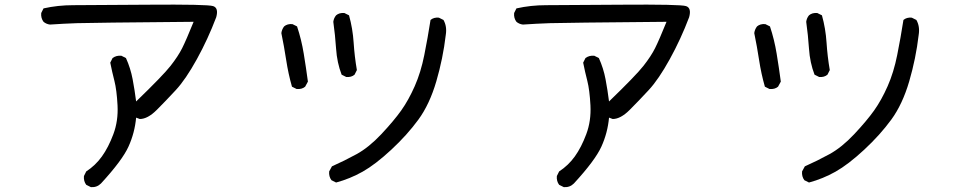

<svg xmlns="http://www.w3.org/2000/svg" viewBox="-20 -725 4040 812"><path d="M364.3 66.4 344.7 56.6Q333 41 335 19.5L344.7 0Q383.8 -25.4 411.1 -63.5Q438.5 -101.6 459.5 -157.7Q480.5 -213.9 477.1 -279.3Q473.6 -344.7 463.9 -382.8Q454.1 -420.9 446.3 -460L456.1 -479.5Q471.7 -491.2 493.2 -489.3L512.7 -479.5Q532.2 -436.5 541 -389.6Q549.8 -342.8 555.7 -295.9Q668.9 -405.3 701.2 -446.3Q733.4 -487.3 750.5 -521.5Q767.6 -555.7 798.8 -632.8Q362.3 -628.9 305.2 -627Q248 -625 191.4 -621.1Q175.8 -623 164.1 -632.8Q152.3 -648.4 154.3 -669.9L164.1 -689.5Q224.6 -703.1 289.6 -703.1Q354.5 -703.1 606 -705.1Q857.4 -707 881.3 -699.2Q905.3 -691.4 894.5 -652.3Q859.4 -559.6 812.5 -474.6Q765.6 -389.6 723.6 -344.2Q681.6 -298.8 643.1 -260.3Q604.5 -221.7 571.3 -221.7L555.7 -227.5Q549.8 -163.1 523.4 -105Q497.1 -46.9 407.2 50.8Q389.6 68.4 364.3 66.4Z M1401.4 46.9 1381.8 37.1Q1370.1 21.5 1372.1 0L1383.8 -21.5Q1436.5 -44.9 1488.3 -73.2Q1540 -101.6 1592.8 -157.7Q1645.5 -213.9 1676.8 -257.8Q1708 -301.8 1733.9 -360.4Q1759.8 -418.9 1774.4 -492.2Q1789.1 -565.4 1800.8 -640.6Q1814.5 -652.3 1835.9 -650.4L1855.5 -640.6Q1871.1 -613.3 1865.2 -577.1Q1853.5 -477.5 1825.2 -380.9Q1796.9 -284.2 1749.5 -219.2Q1702.1 -154.3 1634.8 -91.8Q1567.4 -29.3 1513.7 1Q1460 31.2 1401.4 46.9ZM1234.4 -348.6 1214.8 -358.4Q1199.2 -413.1 1190.4 -470.7Q1181.6 -528.3 1169.9 -585Q1171.9 -600.6 1181.6 -613.3Q1195.3 -625 1216.8 -623L1236.3 -613.3Q1254.9 -557.6 1264.6 -498Q1274.4 -438.5 1282.2 -379.9L1270.5 -358.4Q1256.8 -346.7 1234.4 -348.6ZM1444.3 -399.4 1424.8 -409.2Q1405.3 -460 1401.4 -518.6Q1397.5 -577.1 1389.6 -632.8Q1391.6 -648.4 1401.4 -660.2Q1415 -671.9 1436.5 -669.9L1456.1 -660.2Q1471.7 -604.5 1475.6 -544.9Q1479.5 -485.4 1489.3 -428.7L1479.5 -409.2Q1465.8 -397.5 1444.3 -399.4Z M2364.3 66.4 2344.7 56.6Q2333 41 2335 19.5L2344.7 0Q2383.8 -25.4 2411.1 -63.5Q2438.5 -101.6 2459.5 -157.7Q2480.5 -213.9 2477.1 -279.3Q2473.6 -344.7 2463.9 -382.8Q2454.1 -420.9 2446.3 -460L2456.1 -479.5Q2471.7 -491.2 2493.2 -489.3L2512.7 -479.5Q2532.2 -436.5 2541 -389.6Q2549.8 -342.8 2555.7 -295.9Q2668.9 -405.3 2701.2 -446.3Q2733.4 -487.3 2750.5 -521.5Q2767.6 -555.7 2798.8 -632.8Q2362.3 -628.9 2305.2 -627Q2248 -625 2191.4 -621.1Q2175.8 -623 2164.1 -632.8Q2152.3 -648.4 2154.3 -669.9L2164.1 -689.5Q2224.6 -703.1 2289.6 -703.1Q2354.5 -703.1 2606 -705.1Q2857.4 -707 2881.3 -699.2Q2905.3 -691.4 2894.5 -652.3Q2859.4 -559.6 2812.5 -474.6Q2765.6 -389.6 2723.6 -344.2Q2681.6 -298.8 2643.1 -260.3Q2604.5 -221.7 2571.3 -221.7L2555.7 -227.5Q2549.8 -163.1 2523.4 -105Q2497.1 -46.9 2407.2 50.8Q2389.6 68.4 2364.3 66.4Z M3401.4 46.9 3381.8 37.1Q3370.1 21.5 3372.1 0L3383.8 -21.5Q3436.5 -44.9 3488.3 -73.2Q3540 -101.6 3592.8 -157.7Q3645.5 -213.9 3676.8 -257.8Q3708 -301.8 3733.9 -360.4Q3759.8 -418.9 3774.4 -492.2Q3789.1 -565.4 3800.8 -640.6Q3814.5 -652.3 3835.9 -650.4L3855.5 -640.6Q3871.1 -613.3 3865.2 -577.1Q3853.5 -477.5 3825.2 -380.9Q3796.9 -284.2 3749.5 -219.2Q3702.1 -154.3 3634.8 -91.8Q3567.4 -29.3 3513.7 1Q3460 31.2 3401.4 46.9ZM3234.4 -348.6 3214.8 -358.4Q3199.2 -413.1 3190.4 -470.7Q3181.6 -528.3 3169.9 -585Q3171.9 -600.6 3181.6 -613.3Q3195.3 -625 3216.8 -623L3236.3 -613.3Q3254.9 -557.6 3264.6 -498Q3274.4 -438.5 3282.2 -379.9L3270.5 -358.4Q3256.8 -346.7 3234.4 -348.6ZM3444.3 -399.4 3424.8 -409.2Q3405.3 -460 3401.4 -518.6Q3397.5 -577.1 3389.6 -632.8Q3391.6 -648.4 3401.4 -660.2Q3415 -671.9 3436.5 -669.9L3456.1 -660.2Q3471.7 -604.5 3475.6 -544.9Q3479.5 -485.4 3489.3 -428.7L3479.5 -409.2Q3465.8 -397.5 3444.3 -399.4Z"/></svg>

Font: JasonHandwriting2
Style: Regular
Weight: 400
Version: Version 1.05.10